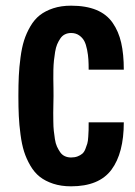

<svg xmlns="http://www.w3.org/2000/svg" viewBox="-20 -654 480 683"><path d="M170.4 -312.5Q170.4 -302.7 169.9 -284.4Q169.4 -266.1 169.4 -252.9Q169.4 -239.7 169.7 -221.2Q169.9 -202.6 171.4 -188.7Q172.9 -174.8 175.3 -159.2Q177.7 -143.6 182.6 -132.8Q187.5 -122.1 194.1 -112.5Q200.7 -103 210.7 -98.4Q220.7 -93.8 232.9 -93.8Q246.1 -93.8 256.1 -97.7Q266.1 -101.6 272.7 -107.2Q279.3 -112.8 283.7 -123.8Q288.1 -134.8 290.5 -143.1Q293 -151.4 293.9 -167Q294.9 -182.6 295.2 -191.7Q295.4 -200.7 295.4 -218.8H420.4Q420.4 -109.4 376.5 -50.3Q332.5 8.8 232.9 8.8Q197.3 8.8 169.2 -0.5Q141.1 -9.8 121.6 -25.1Q102.1 -40.5 87.9 -64.9Q73.7 -89.4 65.7 -114.7Q57.6 -140.1 53 -175.3Q48.3 -210.4 46.9 -241.2Q45.4 -272 45.4 -312.5Q45.4 -353 46.9 -383.8Q48.3 -414.6 53 -449.7Q57.6 -484.9 65.7 -510.3Q73.7 -535.6 87.9 -560.1Q102.1 -584.5 121.6 -599.9Q141.1 -615.2 169.2 -624.5Q197.3 -633.8 232.9 -633.8Q285.6 -633.8 322.5 -618.7Q359.4 -603.5 380.6 -573Q401.9 -542.5 411.1 -502Q420.4 -461.4 420.4 -406.2H295.4Q295.4 -427.2 294.4 -442.6Q293.5 -458 289.8 -477.1Q286.1 -496.1 279.8 -508.1Q273.4 -520 261.5 -528.3Q249.5 -536.6 232.9 -536.6Q220.7 -536.6 210.9 -531.7Q201.2 -526.9 194.6 -517.1Q188 -507.3 183.3 -496.3Q178.7 -485.4 176 -469Q173.3 -452.6 171.9 -438.7Q170.4 -424.8 169.9 -405.5Q169.4 -386.2 169.7 -373Q169.9 -359.9 170.2 -340.8Q170.4 -321.8 170.4 -312.5Z"/></svg>

Font: OswaldRegular
Style: Regular
Weight: 400
Designer: vernon adams
Foundry: vernon adams
Version: Version 1.000